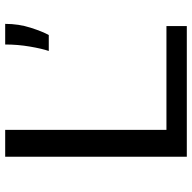

<svg xmlns="http://www.w3.org/2000/svg" viewBox="-20 -720 740 740"><g transform="rotate(-90 350.0 -350.0)"><path d="M116 0V-700H219.5V-78.5H619.5V0ZM523.5 -532Q532.5 -558 540.5 -604.8Q548.5 -651.5 548.5 -700H628Q628 -648 613.2 -602Q598.5 -556 585 -532Z"/></g></svg>

Font: Trispace SemiExpanded
Style: Regular
Weight: 400
Width: 6
Designer: Tyler Finck
Foundry: Etcetera Type Company
Version: Version 1.210; ttfautohint (v1.8.3)